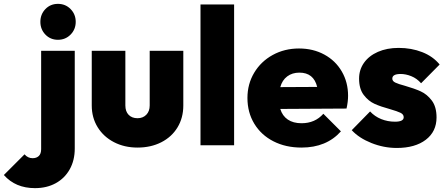

<svg xmlns="http://www.w3.org/2000/svg" viewBox="-149 -752 2308 994"><path d="M60 -639Q60 -678 86 -705Q112 -732 151 -732Q190 -732 216.5 -705Q243 -678 243 -639Q243 -600 216.5 -573Q190 -546 151 -546Q112 -546 86 -573Q60 -600 60 -639ZM-129 154 -22 47Q-5 67 20 67Q40 67 52 55.5Q64 44 64 20V-489H238V17Q238 78 212 124.5Q186 171 139.5 196.5Q93 222 32 222Q-69 222 -129 154Z M326 -206V-489H500V-206Q500 -175 517 -157.5Q534 -140 563 -140Q591 -140 608.5 -158Q626 -176 626 -206V-489H800V-206Q800 -142 770 -92.5Q740 -43 686 -15.5Q632 12 563 12Q495 12 441 -16Q387 -44 356.5 -93.5Q326 -143 326 -206Z M1063 0H889V-729H1063Z M1645 -190 1302 -188Q1313 -152 1341 -133Q1369 -114 1412 -114Q1482 -114 1525 -163L1616 -72Q1541 12 1412 12Q1330 12 1266.5 -20.5Q1203 -53 1167.5 -111.5Q1132 -170 1132 -245Q1132 -317 1167 -375.5Q1202 -434 1263 -467.5Q1324 -501 1399 -501Q1472 -501 1530 -469.5Q1588 -438 1620.5 -382Q1653 -326 1653 -256Q1653 -226 1645 -190ZM1302 -301 1493 -302Q1475 -376 1401 -376Q1364 -376 1338 -356.5Q1312 -337 1302 -301Z M1672 -78 1767 -175Q1791 -149 1824.5 -135.5Q1858 -122 1896 -122Q1941 -122 1941 -145Q1941 -160 1924.5 -168Q1908 -176 1870 -187Q1822 -200 1790 -214.5Q1758 -229 1734 -260.5Q1710 -292 1710 -345Q1710 -391 1735.5 -427Q1761 -463 1807.5 -483.5Q1854 -504 1915 -504Q1981 -504 2037 -482Q2093 -460 2127 -418L2031 -321Q2009 -346 1980.5 -357.5Q1952 -369 1925 -369Q1882 -369 1882 -345Q1882 -332 1897.5 -324.5Q1913 -317 1947 -308Q1996 -294 2029 -279Q2062 -264 2086.5 -231.5Q2111 -199 2111 -144Q2111 -71 2055.5 -28.5Q2000 14 1905 14Q1838 14 1774 -11.5Q1710 -37 1672 -78Z"/></svg>

Font: Outfit Extra Bold
Style: Regular
Weight: 800
Designer: Rodrigo Fuenzalida
Foundry: fragTYPE
Version: Version 1.000